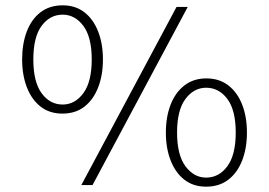

<svg xmlns="http://www.w3.org/2000/svg" viewBox="-20 -694 1009 720"><path d="M285 0 642 -668H684L327 0ZM214 -268Q166 -268 132.5 -294Q99 -320 81 -366Q63 -412 63 -471Q63 -530 80.5 -576Q98 -622 132 -648Q166 -674 215 -674Q263 -674 296.5 -648Q330 -622 348 -576Q366 -530 366 -471Q366 -412 348 -366Q330 -320 296.5 -294Q263 -268 214 -268ZM215 -302Q261 -302 292.5 -344.5Q324 -387 324 -471Q324 -555 292.5 -597Q261 -639 215 -639Q167 -639 136 -597Q105 -555 105 -471Q105 -387 136 -344.5Q167 -302 215 -302ZM753 6Q705 6 671.5 -20Q638 -46 620 -92Q602 -138 602 -197Q602 -256 620 -302Q638 -348 672 -374Q706 -400 754 -400Q802 -400 836 -374Q870 -348 888 -302Q906 -256 906 -197Q906 -138 888 -92Q870 -46 836 -20Q802 6 753 6ZM753 -28Q801 -28 832.5 -70.5Q864 -113 864 -197Q864 -281 832.5 -323Q801 -365 753 -365Q707 -365 675.5 -323Q644 -281 644 -197Q644 -113 675.5 -70.5Q707 -28 753 -28Z"/></svg>

Font: Gantari ExtraLight
Style: Regular
Weight: 250
Designer: Anugrah Pasau
Foundry: Lafontype
Version: Version 1.000